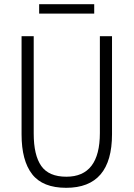

<svg xmlns="http://www.w3.org/2000/svg" viewBox="-20 -887 640 917"><path d="M430 -822V-867H167V-822ZM515 -246V-714H457V-252Q457 -43 297 -43Q213 -43 177 -94.5Q141 -146 141 -249V-714H83V-245Q83 -120 133.5 -55Q184 10 296 10Q515 10 515 -246Z"/></svg>

Font: Noto Sans Mono UI Light
Style: Regular
Weight: 300
Designer: Monotype Design team
Foundry: Monotype Imaging Inc.
Version: 1.000